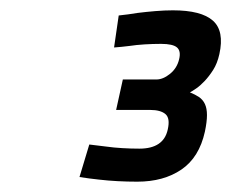

<svg xmlns="http://www.w3.org/2000/svg" viewBox="-20 -820 448 372"><path d="M210 -790Q229 -792 247 -795Q263 -797 281 -798.5Q299 -800 315 -800Q370 -800 392.5 -780Q415 -760 405 -715Q401 -697 393 -684.5Q385 -672 376.5 -663Q368 -654 360 -648.5Q352 -643 348 -641Q358 -637 365.5 -632Q373 -627 377 -618.5Q381 -610 381 -597Q381 -584 377 -565Q366 -515 331.5 -491.5Q297 -468 246 -468Q227 -468 208 -469Q189 -470 172 -472Q153 -474 134 -477L153 -540Q169 -538 186 -536Q200 -534 217 -533Q234 -532 250 -532Q297 -532 305 -569Q310 -591 300.5 -599Q291 -607 271 -607H205L218 -666H283Q296 -666 309.5 -677Q323 -688 327 -705Q331 -721 323 -728Q315 -735 292 -735Q276 -735 260 -734Q244 -733 231 -731Q215 -729 201 -728L210 -790Z"/></svg>

Font: Panefresco 500wt
Style: Italic
Weight: 700
Foundry: Campivisivi & Chank Co
Version: Version 1.000